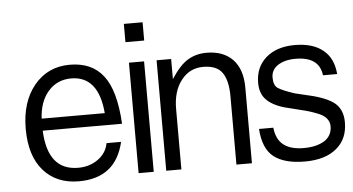

<svg xmlns="http://www.w3.org/2000/svg" viewBox="-46 -692 1430 777"><g transform="rotate(-5 669.0 -303.5)"><path d="M373 -259.8H116.7C119.1 -306.2 132.3 -342.8 156.2 -370.1C180.7 -397.9 211.4 -411.6 249.5 -411.6C323.2 -411.6 364.7 -360.8 373 -259.8ZM428.7 -138.2H369.6C364.7 -111.8 351.1 -90.3 328.1 -73.7C305.2 -57.1 277.8 -48.8 247.1 -48.8C164.6 -48.8 121.1 -103 116.7 -210.9H439C434.1 -301.3 416 -366.7 384.8 -406.7C354 -447.3 308.1 -467.3 248.5 -467.3C189 -467.3 140.6 -444.8 104 -400.4C67.4 -356 48.8 -297.4 48.8 -224.1C48.8 -150.9 66.4 -94.2 101.6 -54.2C136.7 -14.2 184.6 5.9 245.1 5.9C345.2 5.9 406.2 -42 428.7 -138.2Z M488.3 -5.9H549.8V-454.6H488.3ZM481.4 -538.6H557.6V-612.8H481.4Z M885.7 -5.9H948.7V-313C948.7 -362.8 936 -400.9 910.6 -427.7C884.8 -454.1 849.6 -467.3 804.7 -467.3C775.4 -467.3 750 -460.4 728.5 -447.3C706.5 -434.6 683.6 -409.7 659.7 -373V-454.6H600.6V-5.9H662.1V-251C662.1 -299.3 673.3 -337.9 696.3 -367.2C719.2 -397 749 -411.6 785.6 -411.6C822.8 -411.6 848.6 -400.9 863.3 -379.4C878.4 -357.9 885.7 -325.7 885.7 -283.2Z M1292 -32.7C1322.8 -58.1 1337.9 -93.3 1337.9 -138.2C1337.9 -168.5 1329.6 -192.4 1312.5 -210.4C1295.4 -228 1264.6 -242.7 1219.7 -254.9L1146 -272.5C1111.8 -283.7 1089.4 -293.5 1078.1 -301.3C1067.4 -309.1 1062 -323.2 1062 -344.2C1062 -364.7 1070.8 -381.3 1089.4 -393.6C1107.4 -405.3 1131.3 -411.6 1160.6 -411.6C1225.1 -411.6 1260.3 -386.2 1266.1 -335.4H1323.7C1320.3 -378.9 1304.7 -411.6 1276.9 -433.6C1249.5 -456.1 1210.9 -467.3 1162.6 -467.3C1113.8 -467.3 1074.7 -454.6 1045.4 -429.2C1016.6 -403.8 1002 -370.1 1002 -327.6C1002 -299.3 1009.8 -276.9 1025.4 -260.3C1041 -243.2 1065.9 -229.5 1099.6 -219.7L1185.5 -198.2C1202.6 -193.4 1216.8 -188.5 1228 -184.1C1261.7 -171.9 1278.8 -152.8 1278.8 -127.4C1278.8 -101.6 1268.1 -82 1247.6 -68.8C1226.6 -55.7 1198.7 -48.8 1163.6 -48.8C1128.4 -48.8 1101.1 -56.2 1082 -70.8C1062.5 -85.4 1050.8 -109.4 1047.4 -141.6H989.3C992.7 -88.4 1008.3 -50.3 1037.1 -27.8C1065.9 -5.4 1107.9 5.9 1163.1 5.9C1218.3 5.9 1261.2 -6.8 1292 -32.7Z"/></g></svg>

Font: Meera New
Style: Regular
Weight: 400
Designer: Hussain K H
Foundry: RIT
Version: 1.4.1